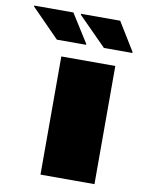

<svg xmlns="http://www.w3.org/2000/svg" viewBox="-185 -760 608 816"><g transform="rotate(10 119.0 -351.5)"><path d="M47 0V-510H280V0ZM342 -577H219L98 -699V-703H267L342 -581ZM142 -577H16L-104 -699V-703H65L142 -581Z"/></g></svg>

Font: Saira SemiExpanded Black
Style: Regular
Weight: 900
Width: 6
Designer: Hector Gatti with collaboration of the Omnibus-Type team
Foundry: Omnibus-Type
Version: Version 1.101